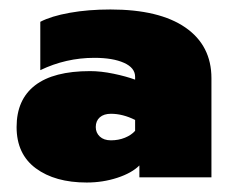

<svg xmlns="http://www.w3.org/2000/svg" viewBox="-20 -734 481 405"><path d="M15 -466Q15 -524 54 -554Q93 -584 170 -584Q193 -584 219.5 -578.5Q246 -573 265 -566V-572Q265 -591 241.5 -601.5Q218 -612 179 -612Q119 -612 65 -586V-688Q88 -700 127 -707Q166 -714 213 -714Q316 -714 371 -676Q426 -638 426 -569V-360H274V-385Q258 -369 227.5 -359Q197 -349 163 -349Q96 -349 55.5 -379Q15 -409 15 -466ZM265 -458V-481Q239 -494 214 -494Q199 -494 190.5 -486.5Q182 -479 182 -466Q182 -454 190.5 -446Q199 -438 214 -438Q230 -438 243.5 -443.5Q257 -449 265 -458Z"/></svg>

Font: Prompt Black
Style: Regular
Weight: 900
Designer: Katatrad Team
Foundry: CadsonDemak
Version: Version 1.000